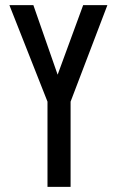

<svg xmlns="http://www.w3.org/2000/svg" viewBox="-20 -728 454 748"><path d="M165 -332 17 -707V-708H110L222 -387L166 -332ZM165 0V-332H255V0ZM166 -332 304 -708H398V-707L255 -332Z"/></svg>

Font: Foldit
Style: Regular
Weight: 400
Version: Version 1.003